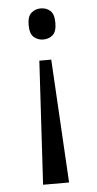

<svg xmlns="http://www.w3.org/2000/svg" viewBox="-53 -574 396 787"><g transform="rotate(-5 145.5 -180.5)"><path d="M170 -328 199 180H92L121 -328ZM145 -541Q168 -541 184 -527Q200 -513 200 -477Q200 -441 184 -427Q168 -413 145 -413Q123 -413 106.5 -427Q90 -441 90 -477Q90 -513 106.5 -527Q123 -541 145 -541Z"/></g></svg>

Font: Noto Serif Condensed
Style: Regular
Weight: 400
Width: 3
Designer: Monotype Design Team
Foundry: Monotype Imaging Inc.
Version: Version 2.013; ttfautohint (v1.8.4.7-5d5b)